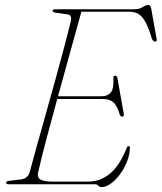

<svg xmlns="http://www.w3.org/2000/svg" viewBox="-20 -737 647 768"><path d="M359.5 0H14Q4.5 0 4.5 -6Q4.5 -12.5 15.5 -13.5L64.5 -19.5Q90 -22.5 98.5 -47.5Q109 -88 125.8 -147.8Q142.5 -207.5 162 -276.8Q181.5 -346 200.8 -415.8Q220 -485.5 236.5 -547.5Q253 -609.5 263.5 -653.5Q268.5 -677 250 -679.5L201.5 -686.5Q190.5 -688.5 190.5 -694Q190.5 -700 200.5 -700H517Q538 -700 550.8 -708.5Q563.5 -717 573 -717Q582 -717 584.5 -704.5L606 -584Q609.5 -570.5 600.5 -570.5Q593.5 -570.5 588 -581Q574.5 -626.5 561.2 -650Q548 -673.5 532.8 -681.8Q517.5 -690 497 -690H305.5Q285.5 -617.5 260.8 -528.5Q236 -439.5 212 -352H387.5Q410.5 -352 423.2 -367.2Q436 -382.5 433.5 -426.5Q432.5 -434 440 -434Q448 -434 449.5 -425.5L475 -282.5Q477 -271.5 470 -270.5Q463 -269.5 459.5 -277.5Q448.5 -315 433.2 -328Q418 -341 391.5 -341H209Q184.5 -252 164 -174.5Q143.5 -97 133 -49Q127.5 -30 139.8 -20.2Q152 -10.5 195 -10.5H330.5Q382 -10.5 420.8 -43.2Q459.5 -76 487.5 -147Q489.5 -152.5 494.5 -152.5Q500 -152.5 499.5 -145.5Q499 -118.5 488.2 -91Q477.5 -63.5 460.2 -40.2Q443 -17 423.5 -2.8Q404 11.5 386 11.5Q378.5 11.5 373.5 5.8Q368.5 0 359.5 0Z"/></svg>

Font: Fraunces 72pt S000 Thin
Style: Italic
Weight: 100
Italic angle: -16°
Version: Version 1.000; ttfautohint (v1.8.3)